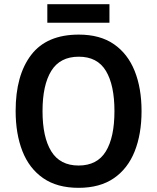

<svg xmlns="http://www.w3.org/2000/svg" viewBox="-20 -891 753 921"><path d="M659 -358Q659 -248 626 -165Q593 -82 526 -36Q459 10 357 10Q254 10 187 -36.5Q120 -83 87.5 -166Q55 -249 55 -359Q55 -530 129.5 -627.5Q204 -725 358 -725Q460 -725 526.5 -679Q593 -633 626 -550.5Q659 -468 659 -358ZM184 -358Q184 -233 226 -165Q268 -97 357 -97Q446 -97 487.5 -164.5Q529 -232 529 -358Q529 -483 488 -551Q447 -619 358 -619Q268 -619 226 -551Q184 -483 184 -358ZM505 -871V-782H207V-871Z"/></svg>

Font: Noto Sans Gujarati SemiCondensed SemiBold
Style: Regular
Weight: 600
Width: 4
Designer: Jelle Bosma - Monotype Design Team, Universal Thirst
Foundry: Monotype Imaging Inc.
Version: Version 2.106; ttfautohint (v1.8.4.7-5d5b)